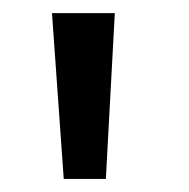

<svg xmlns="http://www.w3.org/2000/svg" viewBox="-20 -731 289 294"><path d="M142.1 -457 155.8 -710.9H59.6L77.6 -457Z"/></svg>

Font: Ride
Style: Regular
Weight: 400
Version: Version 3.000